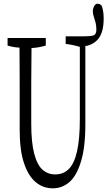

<svg xmlns="http://www.w3.org/2000/svg" viewBox="-20 -920 601 1038"><path d="M433.6 -723.6Q469.2 -723.6 483.9 -728Q501 -733.4 501 -759.3Q501 -782.2 496.3 -799.3Q491.7 -816.4 486.8 -830.8Q481.9 -845.2 481.9 -859.4Q481.9 -873.5 489.7 -887.7Q496.6 -899.9 506.8 -899.9Q512.7 -899.9 518.1 -897.9Q523.4 -896 530.3 -888.2Q540.5 -858.9 540.5 -820.8Q540.5 -746.1 511.7 -710.4Q486.8 -679.7 445.3 -671.4Q443.4 -674.3 441.4 -670.9Q441.4 -460 441.4 -247.1Q441.4 -120.6 417 -44.4Q393.6 31.7 354.5 64.9Q315.4 98.1 265.6 98.1Q213.4 98.1 173.8 65.4Q133.8 32.7 110.1 -37.1Q86.4 -106.9 86.4 -217.8Q86.4 -339.4 86.4 -471.2Q85.9 -528.3 85.9 -595.2Q85.9 -627 85.4 -662.6Q53.2 -663.6 21 -673.8Q21 -689 21 -714.4Q21 -714.4 227.5 -714.4Q227.5 -689.5 227.5 -673.8Q189 -662.1 150.4 -660.2Q148.9 -540.5 148.9 -472.7Q148.9 -357.4 148.9 -252Q148.9 -149.9 165 -88.9Q181.2 -27.8 210 -2.4Q238.8 22.9 278.8 22.9Q323.2 22.9 352.5 -6.8Q381.8 -36.6 396.7 -102.8Q411.6 -168.9 411.6 -276.4Q411.6 -472.7 411.6 -666.5Q373.5 -678.2 335 -682.6Q335 -707.5 335 -723.6Q335 -723.6 433.6 -723.6Z"/></svg>

Font: Scarab Serif
Style: Light
Weight: 300
Designer: John Roberts
Foundry: Scarab
Version: 1.0